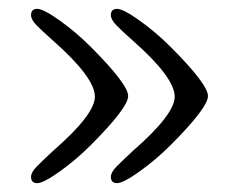

<svg xmlns="http://www.w3.org/2000/svg" viewBox="-20 -504 539 433"><path d="M184 -399Q269 -314 269 -287.5Q269 -261 184 -176Q152 -144 115 -117.5Q78 -91 64 -91Q50 -91 50 -105Q50 -115 62 -127.5Q74 -140 100 -164Q194 -246 194 -286Q194 -329 100 -412Q74 -435 62 -447.5Q50 -460 50 -470Q50 -484 64 -484Q78 -484 115 -457.5Q152 -431 184 -399ZM364 -399Q449 -314 449 -287.5Q449 -261 364 -176Q332 -144 295 -117.5Q258 -91 244 -91Q230 -91 230 -105Q230 -115 242 -127.5Q254 -140 280 -164Q374 -246 374 -286Q374 -329 280 -412Q254 -435 242 -447.5Q230 -460 230 -470Q230 -484 244 -484Q258 -484 295 -457.5Q332 -431 364 -399Z"/></svg>

Font: Macondo
Style: Regular
Weight: 400
Version: Version 2.001